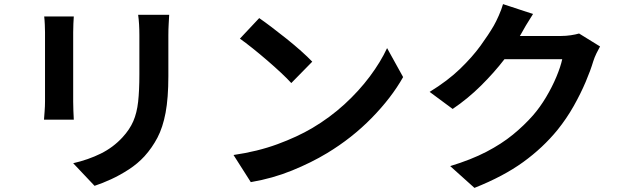

<svg xmlns="http://www.w3.org/2000/svg" viewBox="-20 -848 3040 934"><path d="M803 -776Q802 -755 800.5 -730.5Q799 -706 799 -676Q799 -650 799 -613Q799 -576 799 -539.5Q799 -503 799 -478Q799 -371 785.5 -299.5Q772 -228 746 -178.5Q720 -129 683 -88Q650 -52 607 -24Q564 4 520.5 24Q477 44 440 56L336 -54Q410 -71 470.5 -101Q531 -131 576 -180Q611 -218 628.5 -258.5Q646 -299 652 -353.5Q658 -408 658 -486Q658 -512 658 -548Q658 -584 658 -619Q658 -654 658 -676Q658 -734 652 -776ZM339 -768Q338 -751 337 -733Q336 -715 336 -691Q336 -678 336 -645Q336 -612 336 -569.5Q336 -527 336 -483.5Q336 -440 336 -405Q336 -370 336 -353Q336 -334 337 -308.5Q338 -283 339 -266H194Q195 -280 197 -306Q199 -332 199 -354Q199 -371 199 -406Q199 -441 199 -484.5Q199 -528 199 -570Q199 -612 199 -645Q199 -678 199 -691Q199 -705 198 -728Q197 -751 195 -768Z M1241 -760Q1267 -742 1302 -715.5Q1337 -689 1374.5 -659Q1412 -629 1444.5 -600Q1477 -571 1499 -548L1397 -444Q1378 -465 1347 -494Q1316 -523 1280 -554Q1244 -585 1209 -613Q1174 -641 1147 -660ZM1116 -94Q1233 -111 1329.5 -146.5Q1426 -182 1499 -225Q1585 -276 1655.5 -340.5Q1726 -405 1779 -476Q1832 -547 1863 -614L1941 -473Q1884 -372 1788 -274Q1692 -176 1571 -103Q1495 -57 1400.5 -18.5Q1306 20 1200 38Z M2573 -780Q2556 -754 2538.5 -724.5Q2521 -695 2512 -678L2509 -673H2710Q2733 -673 2756.5 -676.5Q2780 -680 2797 -685L2899 -622Q2891 -608 2881.5 -588.5Q2872 -569 2866 -550Q2853 -506 2829 -449.5Q2805 -393 2771 -332.5Q2737 -272 2692 -216Q2621 -129 2525 -59.5Q2429 10 2288 66L2170 -40Q2272 -71 2346 -109.5Q2420 -148 2475 -193Q2530 -238 2573 -287Q2607 -326 2636.5 -375.5Q2666 -425 2686.5 -474Q2707 -523 2715 -560H2434Q2384 -495 2320 -431.5Q2256 -368 2182 -318L2070 -401Q2158 -455 2218 -513Q2278 -571 2317.5 -625.5Q2357 -680 2382 -723Q2393 -742 2406.5 -772.5Q2420 -803 2427 -828Z"/></svg>

Font: Source Han Sans
Style: Bold
Weight: 700
Designer: Ryoko NISHIZUKA Ë•øÂ°öÊ∂ºÂ≠ê (kana, bopomofo & ideographs); Paul D. Hunt (Latin, Greek & Cyrillic); Sandoll Communicatio
Foundry: Adobe
Version: Version 2.004;hotconv 1.0.118;makeotfexe 2.5.65603